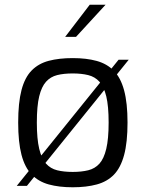

<svg xmlns="http://www.w3.org/2000/svg" viewBox="-20 -787 617 813"><path d="M51 0 482 -534H525L94 0ZM288 6Q230 6 186.5 -6Q143 -18 114 -48Q85 -78 71 -131.5Q57 -185 57 -268Q57 -352 71 -405.5Q85 -459 114 -488.5Q143 -518 186.5 -529.5Q230 -541 288 -541Q346 -541 389.5 -529Q433 -517 462 -487.5Q491 -458 505.5 -404.5Q520 -351 520 -268Q520 -184 505.5 -130.5Q491 -77 462.5 -47.5Q434 -18 390 -6Q346 6 288 6ZM288 -59Q325 -59 353.5 -66Q382 -73 401 -94Q420 -115 430 -157Q440 -199 440 -268Q440 -338 430 -379Q420 -420 401 -441Q382 -462 353.5 -469Q325 -476 288 -476Q250 -476 222 -469Q194 -462 175 -441Q156 -420 146 -379Q136 -338 136 -268Q136 -199 146 -157Q156 -115 175 -94Q194 -73 222 -66Q250 -59 288 -59ZM256 -631 360 -767H427L302 -631Z"/></svg>

Font: Exo Thin
Style: Regular
Weight: 400
Version: Version 2.000